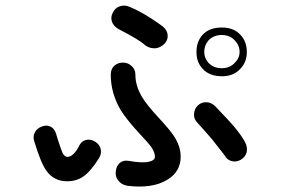

<svg xmlns="http://www.w3.org/2000/svg" viewBox="-20 -738 1040 700"><path d="M455.1 -711.9Q434.6 -721.7 416 -714.8Q399.4 -709 391.6 -692.4Q382.8 -676.8 387.7 -660.2Q393.6 -641.6 414.1 -630.9L419.9 -627.9Q452.1 -611.3 467.8 -601.6Q495.1 -585.9 511.7 -571.3Q529.3 -559.6 550.8 -562.5Q569.3 -566.4 582 -581.1Q593.8 -595.7 590.8 -613.3Q587.9 -632.8 565.4 -647.5Q541 -665 518.6 -678.7Q485.4 -699.2 455.1 -711.9ZM473.6 -465.8Q473.6 -486.3 459 -498Q446.3 -509.8 428.7 -509.8Q410.2 -509.8 397.5 -499Q383.8 -487.3 383.8 -465.8Q383.8 -398.4 419.9 -336.9Q441.4 -301.8 492.2 -247.1Q519.5 -217.8 529.3 -205.1Q544.9 -183.6 544.9 -167Q544.9 -153.3 523.4 -148.4Q499 -142.6 450.2 -151.4Q429.7 -155.3 416 -143.6Q404.3 -131.8 402.3 -114.3Q399.4 -95.7 410.2 -81.1Q421.9 -64.5 445.3 -60.5Q535.2 -49.8 588.9 -82Q638.7 -111.3 638.7 -167Q638.7 -205.1 613.3 -243.2Q598.6 -265.6 557.6 -309.6Q515.6 -355.5 500 -380.9Q473.6 -422.9 473.6 -465.8ZM769.5 -345.7Q752 -365.2 732.4 -365.2Q714.8 -366.2 701.2 -353.5Q688.5 -340.8 687.5 -323.2Q685.5 -304.7 700.2 -290Q722.7 -265.6 752 -231.4Q780.3 -196.3 798.8 -171.9Q807.6 -154.3 826.2 -150.4Q841.8 -146.5 857.4 -155.3Q874 -165 878.9 -181.6Q883.8 -200.2 873 -220.7Q858.4 -247.1 831.1 -279.3Q814.5 -298.8 780.3 -334ZM184.6 -250Q178.7 -270.5 162.1 -277.3Q148.4 -283.2 131.8 -276.4Q115.2 -270.5 107.4 -255.9Q98.6 -240.2 105.5 -220.7Q128.9 -143.6 149.4 -115.2Q176.8 -77.1 224.6 -77.1Q258.8 -77.1 284.2 -94.7Q311.5 -114.3 340.8 -161.1Q351.6 -178.7 346.7 -196.3Q342.8 -210.9 328.1 -220.7Q313.5 -230.5 297.9 -228.5Q280.3 -226.6 270.5 -210Q258.8 -186.5 248 -176.8Q237.3 -166 225.6 -166Q215.8 -166 208 -180.7Q203.1 -191.4 190.4 -230.5ZM789.1 -637.7Q743.2 -637.7 718.8 -611.3Q696.3 -586.9 696.3 -547.9Q696.3 -510.7 718.8 -487.3Q743.2 -460 789.1 -460Q832 -460 856.4 -487.3Q879.9 -511.7 879.9 -547.9Q879.9 -586.9 856.4 -611.3Q832 -637.7 789.1 -637.7ZM789.1 -610.4Q817.4 -610.4 835.9 -590.8Q853.5 -572.3 853.5 -548.8Q853.5 -526.4 835.9 -508.8Q817.4 -489.3 789.1 -489.3Q758.8 -489.3 740.2 -508.8Q724.6 -526.4 724.6 -548.8Q724.6 -572.3 740.2 -590.8Q758.8 -610.4 789.1 -610.4Z"/></svg>

Font: Gungsuh
Style: Regular
Weight: 400
Version: Version 2.21